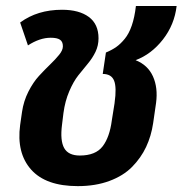

<svg xmlns="http://www.w3.org/2000/svg" viewBox="-20 -613 615 647"><path d="M575.2 -592.8Q567.9 -529.8 529.1 -480Q490.2 -430.2 437 -410.2Q478 -394 495.4 -355.7Q512.7 -317.4 505.9 -266.1L496.1 -198.2Q489.7 -154.8 472.4 -117.9Q455.1 -81.1 425.3 -50.8Q395.5 -20.5 348.6 -3.2Q301.8 14.2 242.2 14.2Q134.3 14.2 84.7 -41.7Q35.2 -97.7 47.9 -191.9L54.2 -235.8Q59.6 -272.5 75.7 -304.2Q91.8 -335.9 111.1 -356.9Q130.4 -377.9 148.7 -395.5Q167 -413.1 179.4 -428.5Q191.9 -443.8 191.9 -457Q191.9 -472.7 182.1 -479.2Q172.4 -485.8 150.9 -485.8Q113.8 -485.8 74.2 -460L47.9 -537.1Q106 -580.1 189 -580.1Q246.6 -580.1 279.3 -555.9Q312 -531.7 312 -483.9Q312 -459.5 301.8 -438.2Q291.5 -417 275.9 -398.4Q260.3 -379.9 243.9 -359.1Q227.5 -338.4 213.4 -305.4Q199.2 -272.5 193.8 -231.9L189 -192.9Q182.1 -139.2 196.3 -114Q210.4 -88.9 249 -88.9Q302.2 -88.9 325.9 -119.9Q349.6 -150.9 356.9 -208L366.2 -266.1V-267.1Q373.5 -318.4 364.5 -341.1Q355.5 -363.8 326.2 -363.8L336.9 -436Q356.9 -444.3 371.6 -454.6Q386.2 -464.8 400.4 -482.2Q414.6 -499.5 424.1 -527.1Q433.6 -554.7 438 -592.8Z"/></svg>

Font: FiraGO SemiBold
Style: Italic
Weight: 600
Italic angle: -8°
Designer: bBox Type GmbH
Foundry: bBox Type GmbH
Version: Version 1.001;PS 001.001;hotconv 1.0.88;makeotf.lib2.5.64775